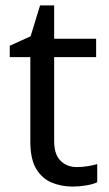

<svg xmlns="http://www.w3.org/2000/svg" viewBox="-20 -679 401 709"><path d="M264 -62Q284 -62 305 -65.5Q326 -69 339 -73V-6Q325 1 299 5.5Q273 10 249 10Q207 10 171.5 -4.5Q136 -19 114 -55Q92 -91 92 -156V-468H16V-510L93 -545L128 -659H180V-536H335V-468H180V-158Q180 -109 203.5 -85.5Q227 -62 264 -62Z"/></svg>

Font: Noto Sans Warang Citi
Style: Regular
Weight: 400
Designer: Mangu Purty
Foundry: Mangu Purty
Version: Version 3.002; ttfautohint (v1.8.4.7-5d5b)